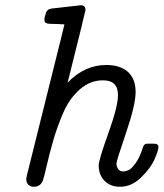

<svg xmlns="http://www.w3.org/2000/svg" viewBox="-20 -714 630 739"><path d="M81.1 -23.9Q81.1 -26.9 81.5 -29.5Q82 -32.2 83 -35.6Q84 -39.1 84 -41L212.9 -558.1L228 -620.1Q214.8 -621.1 200 -621.6Q185.1 -622.1 177.5 -622.1Q169.9 -622.1 162.8 -623.5Q155.8 -625 153.3 -628.4Q150.9 -631.8 150.9 -639.2Q150.9 -644 153.8 -654.8Q157.7 -668.9 162.4 -674.1Q167 -679.2 179.2 -681.2Q194.3 -683.1 222.2 -686Q250 -689 269.5 -691.4Q289.1 -693.8 291 -693.8Q309.1 -693.8 309.1 -675.8Q309.1 -670.9 240.2 -396Q306.2 -463.9 388.2 -463.9Q443.4 -463.9 472.7 -437Q502 -410.2 502 -359.9Q502 -311 465.1 -202.6Q428.2 -94.2 428.2 -85Q428.2 -72.8 434.6 -63.5Q440.9 -54.2 454.1 -54.2Q463.9 -54.2 474.9 -59.1Q485.8 -64 502 -85.9Q518.1 -107.9 529.8 -146Q531.7 -152.8 535.4 -156.5Q539.1 -160.2 542.5 -160.6Q545.9 -161.1 554.2 -161.1H569.8Q589.8 -161.1 589.8 -148.9Q589.8 -134.8 574.5 -100.3Q559.1 -65.9 522.5 -30.5Q485.8 4.9 441.9 4.9Q404.8 4.9 382.3 -18.1Q359.9 -41 359.9 -77.1Q359.9 -98.1 397 -201.2Q434.1 -304.2 434.1 -348.1Q434.1 -405.3 376 -404.8Q327.1 -404.8 287.6 -370.4Q248 -335.9 224.6 -282.5Q201.2 -229 186 -177Q170.9 -125 159.9 -76.9Q148.9 -28.8 145 -19Q135.3 4.9 109.9 4.9Q97.7 4.9 89.4 -2.9Q81.1 -10.7 81.1 -23.9Z"/></svg>

Font: CMU Concrete
Style: Italic
Weight: 500
Italic angle: -14.04°
Version: Version 0.7.0